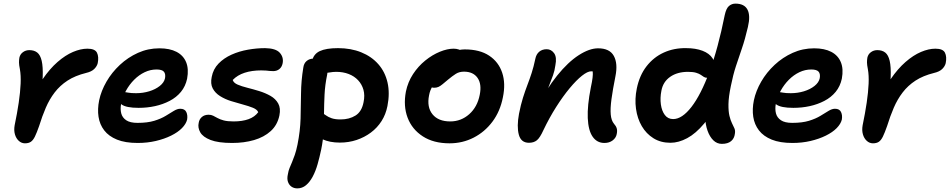

<svg xmlns="http://www.w3.org/2000/svg" viewBox="-20 -780 5249 1061"><path d="M118 12Q99 12 84 -1.5Q69 -15 62.5 -37.5Q56 -60 61 -88Q75 -155 83.5 -213Q92 -271 94 -317.5Q96 -364 90 -397Q85 -422 85 -435Q85 -448 87 -461Q91 -480 106.5 -491.5Q122 -503 142 -503Q169 -503 186 -489.5Q203 -476 210.5 -443.5Q218 -411 216 -355.5Q214 -300 201 -215L148 -209Q177 -286 216 -343Q255 -400 298 -437.5Q341 -475 383.5 -493Q426 -511 463 -511Q505 -511 516 -488.5Q527 -466 520 -431Q516 -414 501 -399Q486 -384 456 -377Q395 -362 353 -334.5Q311 -307 282 -269Q253 -231 233 -184.5Q213 -138 196 -83Q183 -46 173 -25.5Q163 -5 150.5 3.5Q138 12 118 12Z M741 10Q672 10 626.5 -8.5Q581 -27 556 -59.5Q531 -92 524.5 -134.5Q518 -177 528 -226Q539 -278 568.5 -329Q598 -380 642.5 -421.5Q687 -463 742.5 -488Q798 -513 861 -513Q918 -513 955.5 -493.5Q993 -474 1008.5 -436.5Q1024 -399 1014 -345Q1005 -303 980 -272.5Q955 -242 917.5 -222.5Q880 -203 836.5 -193.5Q793 -184 746 -184Q677 -184 651.5 -203Q626 -222 630 -244Q632 -258 640 -264.5Q648 -271 663 -271Q674 -271 689 -268Q704 -265 732 -265Q770 -265 804.5 -275.5Q839 -286 863 -305Q887 -324 892 -348Q896 -372 885.5 -384Q875 -396 845 -396Q811 -396 779.5 -381Q748 -366 721.5 -339.5Q695 -313 676 -278.5Q657 -244 649 -205Q644 -177 650 -153.5Q656 -130 677.5 -115.5Q699 -101 740 -101Q795 -101 832.5 -112.5Q870 -124 896 -140Q922 -156 941 -167.5Q960 -179 976 -179Q1001 -179 1009.5 -161Q1018 -143 1014 -119Q1008 -95 985.5 -72Q963 -49 925.5 -30.5Q888 -12 841 -1Q794 10 741 10Z M1263 10Q1186 10 1143.5 -6.5Q1101 -23 1086.5 -49Q1072 -75 1078 -101Q1081 -121 1095.5 -133.5Q1110 -146 1133 -146Q1147 -146 1158 -140.5Q1169 -135 1182.5 -127.5Q1196 -120 1216.5 -114.5Q1237 -109 1271 -109Q1319 -109 1353.5 -121.5Q1388 -134 1407 -160Q1401 -175 1377.5 -184.5Q1354 -194 1322 -202.5Q1290 -211 1256.5 -221.5Q1223 -232 1196 -249Q1169 -266 1155.5 -291.5Q1142 -317 1150 -355Q1158 -398 1187.5 -428.5Q1217 -459 1259.5 -478Q1302 -497 1350.5 -505.5Q1399 -514 1445 -514Q1504 -513 1526 -488.5Q1548 -464 1542 -431Q1538 -410 1524 -398.5Q1510 -387 1490 -387Q1478 -387 1469.5 -388Q1461 -389 1451 -390Q1441 -391 1424 -391Q1372 -391 1332 -378Q1292 -365 1266 -338Q1271 -322 1293 -312.5Q1315 -303 1347 -295Q1379 -287 1413 -276.5Q1447 -266 1475 -250Q1503 -234 1517.5 -208Q1532 -182 1524 -142Q1513 -89 1476 -55.5Q1439 -22 1384 -6Q1329 10 1263 10Z M1858 8Q1802 8 1762 -10.5Q1722 -29 1702.5 -59Q1683 -89 1690 -123Q1693 -139 1706 -151.5Q1719 -164 1734 -164Q1748 -164 1759 -157.5Q1770 -151 1782 -142Q1794 -133 1813 -126.5Q1832 -120 1862 -120Q1910 -120 1944.5 -141.5Q1979 -163 1989 -215Q1997 -253 1988.5 -283.5Q1980 -314 1959 -336.5Q1938 -359 1907 -371Q1876 -383 1838 -383Q1820 -383 1801 -379.5Q1782 -376 1759 -376Q1742 -376 1728 -385Q1714 -394 1707 -409Q1700 -424 1704 -441Q1712 -481 1747 -497.5Q1782 -514 1848 -514Q1919 -514 1976 -491Q2033 -468 2070.5 -425.5Q2108 -383 2121.5 -324Q2135 -265 2121 -194Q2112 -148 2088.5 -111Q2065 -74 2029.5 -47.5Q1994 -21 1950.5 -6.5Q1907 8 1858 8ZM1623 261Q1605 261 1591.5 252Q1578 243 1571.5 225.5Q1565 208 1571 182Q1574 163 1580.5 147.5Q1587 132 1594 115.5Q1601 99 1609 76Q1617 53 1624 19Q1639 -56 1641 -125Q1643 -194 1643.5 -263.5Q1644 -333 1656 -406Q1659 -430 1674.5 -443Q1690 -456 1712 -456Q1736 -456 1755 -444Q1774 -432 1783.5 -412.5Q1793 -393 1788 -368Q1776 -310 1773.5 -257.5Q1771 -205 1770.5 -156Q1770 -107 1768 -57Q1766 -7 1755 46Q1746 89 1735 127.5Q1724 166 1708 196Q1692 226 1671 243.5Q1650 261 1623 261Z M2464 12Q2376 12 2316.5 -26.5Q2257 -65 2232.5 -129.5Q2208 -194 2223 -274Q2234 -327 2262.5 -370.5Q2291 -414 2330 -445.5Q2369 -477 2410.5 -494Q2452 -511 2487 -511Q2502 -511 2515.5 -506.5Q2529 -502 2537 -492Q2545 -482 2542 -465Q2535 -435 2518 -411.5Q2501 -388 2459 -373Q2431 -362 2408.5 -344.5Q2386 -327 2371 -304.5Q2356 -282 2351 -253Q2338 -188 2370 -148.5Q2402 -109 2468 -109Q2528 -109 2573 -149Q2618 -189 2631 -256Q2643 -315 2619 -349.5Q2595 -384 2544 -384Q2518 -384 2499 -372Q2480 -360 2456 -340Q2438 -325 2426 -315Q2414 -305 2403.5 -300Q2393 -295 2378 -295Q2362 -295 2349.5 -310Q2337 -325 2343 -358Q2349 -385 2369.5 -411.5Q2390 -438 2420 -459.5Q2450 -481 2483.5 -494Q2517 -507 2548 -507Q2631 -507 2683 -472.5Q2735 -438 2755 -378.5Q2775 -319 2759 -242Q2744 -165 2701.5 -108Q2659 -51 2597.5 -19.5Q2536 12 2464 12Z M3320 10Q3279 10 3255 -24.5Q3231 -59 3228 -127.5Q3225 -196 3245 -297Q3252 -329 3254.5 -350Q3257 -371 3255.5 -384Q3254 -397 3248.5 -406Q3243 -415 3233 -423Q3256 -423 3271.5 -415.5Q3287 -408 3292.5 -391.5Q3298 -375 3291 -349Q3280 -370 3270.5 -378Q3261 -386 3247 -386Q3227 -386 3196 -361.5Q3165 -337 3128 -292.5Q3091 -248 3053.5 -189Q3016 -130 2983 -61Q2964 -19 2947 -5Q2930 9 2903 9Q2859 9 2847 -36Q2835 -81 2848 -151Q2858 -202 2870 -240Q2882 -278 2894.5 -310.5Q2907 -343 2918 -377Q2929 -411 2938 -454Q2943 -480 2959.5 -494Q2976 -508 3001 -508Q3026 -508 3042 -486Q3058 -464 3049 -419Q3045 -389 3036 -364Q3027 -339 3015.5 -310Q3004 -281 2991.5 -241.5Q2979 -202 2966 -144L2942 -175Q2998 -287 3058.5 -362Q3119 -437 3178 -475Q3237 -513 3285 -513Q3349 -513 3372 -471Q3395 -429 3381 -359Q3366 -284 3359 -232Q3352 -180 3355 -147Q3358 -114 3373 -96Q3384 -84 3388 -71Q3392 -58 3388 -39Q3384 -18 3365.5 -4Q3347 10 3320 10Z M3685 9Q3631 9 3591 -16Q3551 -41 3526.5 -83Q3502 -125 3494.5 -179Q3487 -233 3499 -291Q3514 -364 3553 -414Q3592 -464 3648 -489.5Q3704 -515 3771 -514Q3824 -514 3862 -499.5Q3900 -485 3917.5 -458Q3935 -431 3927 -392Q3923 -373 3912 -361.5Q3901 -350 3889 -350Q3877 -350 3869.5 -355Q3862 -360 3852.5 -366.5Q3843 -373 3826.5 -378Q3810 -383 3782 -383Q3723 -383 3683.5 -355.5Q3644 -328 3635 -279Q3627 -239 3632 -203Q3637 -167 3654 -144.5Q3671 -122 3700 -122Q3749 -122 3801 -189Q3853 -256 3900.5 -384Q3948 -512 3985 -697Q3993 -734 4008.5 -747Q4024 -760 4044 -760Q4093 -760 4110.5 -727Q4128 -694 4113 -631Q4097 -562 4079.5 -511.5Q4062 -461 4046.5 -413.5Q4031 -366 4019 -306Q4006 -244 4005.5 -204Q4005 -164 4011 -139.5Q4017 -115 4025 -99Q4033 -83 4038.5 -70.5Q4044 -58 4041 -41Q4038 -15 4020 0Q4002 15 3969 15Q3942 15 3922 -4.5Q3902 -24 3890 -57.5Q3878 -91 3876.5 -134.5Q3875 -178 3886 -225L3957 -244Q3918 -153 3871.5 -97.5Q3825 -42 3777.5 -16.5Q3730 9 3685 9Z M4359 10Q4290 10 4244.5 -8.5Q4199 -27 4174 -59.5Q4149 -92 4142.5 -134.5Q4136 -177 4146 -226Q4157 -278 4186.5 -329Q4216 -380 4260.5 -421.5Q4305 -463 4360.5 -488Q4416 -513 4479 -513Q4536 -513 4573.5 -493.5Q4611 -474 4626.5 -436.5Q4642 -399 4632 -345Q4623 -303 4598 -272.5Q4573 -242 4535.5 -222.5Q4498 -203 4454.5 -193.5Q4411 -184 4364 -184Q4295 -184 4269.5 -203Q4244 -222 4248 -244Q4250 -258 4258 -264.5Q4266 -271 4281 -271Q4292 -271 4307 -268Q4322 -265 4350 -265Q4388 -265 4422.5 -275.5Q4457 -286 4481 -305Q4505 -324 4510 -348Q4514 -372 4503.5 -384Q4493 -396 4463 -396Q4429 -396 4397.5 -381Q4366 -366 4339.5 -339.5Q4313 -313 4294 -278.5Q4275 -244 4267 -205Q4262 -177 4268 -153.5Q4274 -130 4295.5 -115.5Q4317 -101 4358 -101Q4413 -101 4450.5 -112.5Q4488 -124 4514 -140Q4540 -156 4559 -167.5Q4578 -179 4594 -179Q4619 -179 4627.5 -161Q4636 -143 4632 -119Q4626 -95 4603.5 -72Q4581 -49 4543.5 -30.5Q4506 -12 4459 -1Q4412 10 4359 10Z M4804 12Q4785 12 4770 -1.5Q4755 -15 4748.5 -37.5Q4742 -60 4747 -88Q4761 -155 4769.5 -213Q4778 -271 4780 -317.5Q4782 -364 4776 -397Q4771 -422 4771 -435Q4771 -448 4773 -461Q4777 -480 4792.5 -491.5Q4808 -503 4828 -503Q4855 -503 4872 -489.5Q4889 -476 4896.5 -443.5Q4904 -411 4902 -355.5Q4900 -300 4887 -215L4834 -209Q4863 -286 4902 -343Q4941 -400 4984 -437.5Q5027 -475 5069.5 -493Q5112 -511 5149 -511Q5191 -511 5202 -488.5Q5213 -466 5206 -431Q5202 -414 5187 -399Q5172 -384 5142 -377Q5081 -362 5039 -334.5Q4997 -307 4968 -269Q4939 -231 4919 -184.5Q4899 -138 4882 -83Q4869 -46 4859 -25.5Q4849 -5 4836.5 3.5Q4824 12 4804 12Z"/></svg>

Font: Shantell Sans SemiBold
Style: Italic
Weight: 600
Italic angle: -11°
Designer: Stephen Nixon, Anya Danilova, Shantell Martin
Foundry: Arrow Type
Version: Version 1.011;[c5ecc13dd]